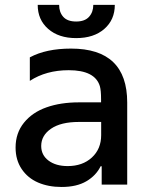

<svg xmlns="http://www.w3.org/2000/svg" viewBox="-20 -750 609 780"><path d="M359 -730.1H446.4Q446.4 -669.7 403.8 -632.5Q361.2 -595.2 289.4 -595.2Q218.4 -595.2 175.8 -632.5Q133.2 -669.7 133.2 -730.1H220.2Q220.2 -700.6 237 -681.6Q253.9 -662.6 289.4 -662.6Q324.6 -662.6 341.8 -681.8Q359 -701 359 -730.1ZM230.1 9.6Q176.5 9.6 134.6 -8.5Q92.7 -26.6 68 -63.4Q43.3 -100.1 43.3 -150.6Q43.3 -209.5 77.4 -251.6Q111.5 -293.7 168.9 -313.9Q226.2 -334.2 300.8 -334.2H390.6V-346.6Q390.6 -382.8 385.7 -399.9Q366.1 -464.8 259.2 -464.8Q167.6 -464.8 101.2 -421.5V-517Q167.3 -552.6 268.5 -552.6Q496.8 -552.6 496.8 -333.5V0H393.1V-74.6H388.8Q370.4 -36.9 331 -13.7Q291.5 9.6 230.1 9.6ZM255 -75.3Q315.3 -75.3 353.2 -110.1Q391 -144.9 391 -201V-254.6H300.4Q227.3 -254.6 187.3 -227.1Q147.4 -199.6 147.4 -157Q147.4 -120 177 -97.7Q206.7 -75.3 255 -75.3Z"/></svg>

Font: TID UI Medium
Style: Regular
Weight: 500
Designer: The TID Project Authors
Foundry: Bakken & Bæck
Version: Version 1.001;hotconv 1.0.109;makeotfexe 2.5.65596